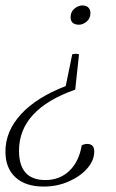

<svg xmlns="http://www.w3.org/2000/svg" viewBox="-47 -504 426 707"><path d="M232 -306Q237 -306 244 -304L230 -174Q23 -101 23 51Q23 159 120 159Q173 159 208.5 125Q244 91 254 31Q264 26 274 26Q300 26 300 54Q300 87 274 116.5Q248 146 205.5 164.5Q163 183 114 183Q47 183 10 149Q-27 115 -27 54Q-27 -21 30.5 -83.5Q88 -146 195 -187L219 -304Q226 -306 232 -306ZM256 -484Q271 -484 278.5 -476Q286 -468 286 -456Q286 -436 272 -424.5Q258 -413 244 -413Q213 -413 213 -441Q213 -461 227.5 -472.5Q242 -484 256 -484Z"/></svg>

Font: Petrona ExtraLight
Style: Italic
Weight: 200
Italic angle: -9°
Designer: Ringo R. Seeber
Foundry: Ringo R. Seeber
Version: Version 2.001; ttfautohint (v1.8.3)